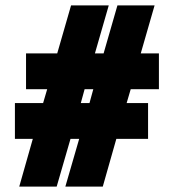

<svg xmlns="http://www.w3.org/2000/svg" viewBox="-20 -690 640 708"><path d="M76 -493V-361H154L139 -310H35V-178H101L51 -2H189L240 -178H272L221 -2H359L409 -178H526V-310H447L462 -361H566V-493H499L550 -670H413L362 -493H330L381 -670H242L191 -493ZM278 -310 292 -361H324L310 -310Z"/></svg>

Font: LT Wave Mono Black
Style: Regular
Weight: 900
Designer: Daniel Lyons
Version: Version 2.5 (Glyphs App)